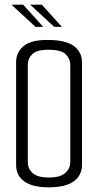

<svg xmlns="http://www.w3.org/2000/svg" viewBox="-20 -799 419 822"><path d="M189 3Q120 3 84.5 -22Q49 -47 49 -93V-534Q49 -575 81.5 -602Q114 -629 189 -628Q264 -627 297.5 -601Q331 -575 331 -533V-94Q331 -48 295.5 -22.5Q260 3 189 3ZM189 -39Q237 -39 259 -58Q281 -77 281 -106V-522Q281 -547 261.5 -566.5Q242 -586 187 -586Q137 -586 118 -567Q99 -548 99 -523V-105Q99 -76 120.5 -57.5Q142 -39 189 -39ZM132 -684 29 -779H79L165 -684ZM212 -684 109 -779H159L245 -684Z"/></svg>

Font: Smooch Sans Thin
Style: Regular
Weight: 400
Version: Version 1.010